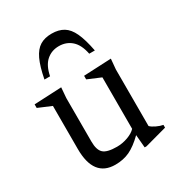

<svg xmlns="http://www.w3.org/2000/svg" viewBox="-164 -784 841 904"><g transform="rotate(-30 256.0 -332.5)"><path d="M157.5 -141Q157.5 -95.5 177 -77.5Q196.5 -59.5 250 -59.5Q280 -59.5 309 -70Q338 -80.5 353.5 -97V-377L282.5 -407V-426.5L432 -433.5L427 -378V-70Q436 -60.5 455.5 -51.2Q475 -42 490.5 -39.5V-24.5L371 8H361L355 -62Q314.5 -22.5 279.8 -6.2Q245 10 201.5 10Q84.5 10 84.5 -143V-377L13.5 -407V-426.5L162 -433.5L157.5 -378ZM249 -607Q209 -607 181 -582.2Q153 -557.5 142.5 -504.5H112Q124.5 -569.5 142 -606.5Q159.5 -643.5 185.2 -659.2Q211 -675 249 -675Q287 -675 313 -659.2Q339 -643.5 356.2 -606.5Q373.5 -569.5 386 -504.5H355.5Q345 -557.5 317 -582.2Q289 -607 249 -607Z"/></g></svg>

Font: Newsreader Text
Style: Regular
Weight: 400
Designer: Hugues Gentile
Foundry: Production Type
Version: Version 1.002